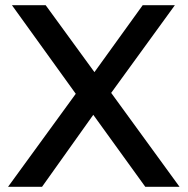

<svg xmlns="http://www.w3.org/2000/svg" viewBox="-20 -720 723 740"><path d="M272 -358.5 26 -700H156L344 -442L530 -700H654L408.5 -362L672 0H540L339.5 -277.5L142 0H11Z"/></svg>

Font: Argentum Sans
Style: Regular
Weight: 400
Designer: Julieta Ulanovsky, Owen Earl, Chris M. Simpson, Rasmus Andersson, Cristiano Sobral
Foundry: The Argentum Sans Project Authors
Version: Version 3.135; ttfautohint (v1.8.4.7-5d5b-dirty)